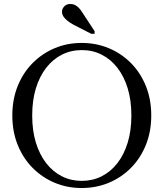

<svg xmlns="http://www.w3.org/2000/svg" viewBox="-20 -936 823 966"><path d="M391 10Q318 10 255 -16.5Q192 -43 144 -91.5Q96 -140 69 -207Q42 -274 42 -355Q42 -436 69 -503Q96 -570 144 -618.5Q192 -667 255 -693.5Q318 -720 391 -720Q464 -720 527.5 -693.5Q591 -667 639 -618.5Q687 -570 714 -503Q741 -436 741 -355Q741 -274 714 -207Q687 -140 639 -91.5Q591 -43 527.5 -16.5Q464 10 391 10ZM391 -26Q446 -26 491.5 -49Q537 -72 570.5 -115Q604 -158 622.5 -218.5Q641 -279 641 -355Q641 -431 622.5 -491.5Q604 -552 570.5 -595Q537 -638 491.5 -661Q446 -684 392 -684Q337 -684 291.5 -661Q246 -638 212.5 -595Q179 -552 160.5 -491.5Q142 -431 142 -355Q142 -279 160.5 -218.5Q179 -158 212.5 -115Q246 -72 291.5 -49Q337 -26 391 -26ZM395 -872Q386 -887 376.5 -896.5Q367 -906 357 -911Q347 -916 334 -916Q315 -916 303.5 -904Q292 -892 292 -877Q292 -864 299.5 -852.5Q307 -841 320.5 -830.5Q334 -820 351 -811L439 -766H456V-779Z"/></svg>

Font: Roboto Serif 144pt
Style: Regular
Weight: 400
Version: Version 1.008